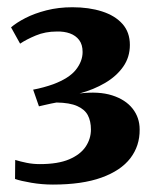

<svg xmlns="http://www.w3.org/2000/svg" viewBox="-20 -923 426 530"><path d="M126 -413.5Q96 -413.5 66.5 -418.5Q37 -423.5 21.5 -429L22 -481.5Q36.5 -477 53.8 -473.5Q71 -470 90 -470Q140 -470 171 -483.2Q202 -496.5 216.5 -518.2Q231 -540 231 -565.5Q231 -588.5 222.5 -604.8Q214 -621 193.2 -630.2Q172.5 -639.5 136 -640Q130.5 -639 121.5 -637.2Q112.5 -635.5 103.5 -633.2Q94.5 -631 87.5 -629.5L71.5 -675.5Q85 -678 99.8 -682Q114.5 -686 127 -690.5Q171 -707 189.5 -730.5Q208 -754 208 -779.5Q208 -800 198.5 -812.5Q189 -825 173 -830.8Q157 -836.5 137 -836Q105 -836 78.8 -825Q52.5 -814 35.5 -802.5L10.5 -847.5Q25.5 -860.5 50.2 -873.2Q75 -886 108.2 -894.5Q141.5 -903 180 -903Q225.5 -903 261.5 -891.5Q297.5 -880 318 -857Q338.5 -834 338.5 -799Q338.5 -765 320 -738.8Q301.5 -712.5 270 -694Q238.5 -675.5 199.5 -665Q252.5 -671.5 289.5 -659.8Q326.5 -648 346 -623.2Q365.5 -598.5 365.5 -565.5Q366 -520.5 339.8 -486.2Q313.5 -452 260.2 -432.8Q207 -413.5 126 -413.5Z"/></svg>

Font: Merriweather 60pt ExtraBold
Style: Regular
Weight: 800
Version: Version 2.100